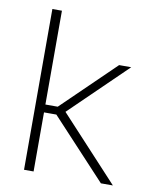

<svg xmlns="http://www.w3.org/2000/svg" viewBox="-77 -723 622 781"><g transform="rotate(10 233.5 -332.0)"><path d="M443 0H393.5L166.5 -244H108.5V-276.5H166.5L383 -486.5H433L194 -254.5V-269ZM115.5 0H76V-664H115.5Z"/></g></svg>

Font: Anek Malayalam ExtraLight
Style: Regular
Weight: 250
Version: Version 1.003